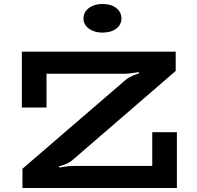

<svg xmlns="http://www.w3.org/2000/svg" viewBox="-20 -946 993 966"><path d="M93 0V-97L612 -544Q628 -557 648.5 -565.5Q669 -574 680 -577L678 -583Q668 -582 647.5 -578.5Q627 -575 605 -575H214V-405H90V-686H864V-589L344 -140Q328 -127 309 -119.5Q290 -112 277 -109L279 -103Q290 -105 310 -108Q330 -111 350 -111H746V-281H870V0ZM495 -782Q454 -782 427 -802Q400 -822 400 -853Q400 -885 427 -905.5Q454 -926 495 -926Q539 -926 565 -905.5Q591 -885 591 -853Q591 -822 565 -802Q539 -782 495 -782Z"/></svg>

Font: BioRhyme SemiExpanded
Style: Bold
Weight: 700
Width: 6
Designer: Aoife Mooney
Foundry: Aoife Mooney Type
Version: Version 1.600;gftools[0.9.33]